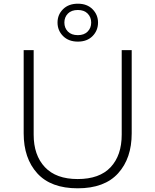

<svg xmlns="http://www.w3.org/2000/svg" viewBox="-20 -1001 840 1038"><path d="M108 -280V-730H162V-273Q162 -162 222.5 -97.5Q283 -33 400 -33Q518 -33 578 -97Q638 -161 638 -273V-730H692V-280Q692 -145 618.5 -64Q545 17 400 17Q255 17 181.5 -64Q108 -145 108 -280ZM291 -879Q291 -922 321 -951.5Q351 -981 401 -981Q451 -981 480.5 -951Q510 -921 510 -879Q510 -836 480.5 -806Q451 -776 401 -776Q351 -776 321 -806Q291 -836 291 -879ZM473 -879Q473 -908 454 -927.5Q435 -947 401 -947Q366 -947 347 -927.5Q328 -908 328 -879Q328 -850 347 -830.5Q366 -811 401 -811Q435 -811 454 -830.5Q473 -850 473 -879Z"/></svg>

Font: Sora-SIA ExtraLight
Style: Regular
Weight: 200
Designer: Jonathan Barnbrook, Julián Moncada
Foundry: Barnbrook Fonts
Version: Version 2.000